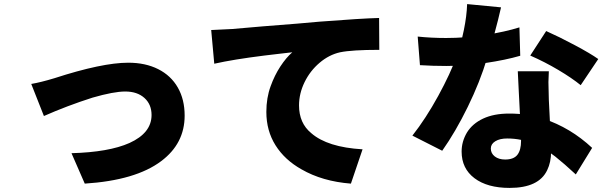

<svg xmlns="http://www.w3.org/2000/svg" viewBox="-20 -848 2990 940"><path d="M246 -465Q480 -541 608 -541Q692 -541 754.5 -509.5Q817 -478 850.5 -419.5Q884 -361 884 -282Q884 -145 769 -59Q644 35 395 51L330 -98Q513 -103 614 -148Q722 -197 722 -285Q722 -337 687 -368.5Q652 -400 593 -400Q537 -400 433 -370Q308 -330 195 -280L133 -437Q180 -445 246 -465Z M1117 -706Q1147 -709 1267 -719Q1463 -734 1545 -742Q1752 -758 1836 -760L1837 -604Q1703 -604 1645 -592Q1591 -580 1544.5 -540.5Q1498 -501 1471 -445.5Q1444 -390 1444 -332Q1444 -245 1504 -196Q1583 -127 1755 -117L1698 51Q1558 40 1456 -19Q1374 -65 1329 -136.5Q1284 -208 1284 -300Q1284 -369 1305 -426Q1324 -479 1352.5 -522.5Q1381 -566 1411 -592L1350 -585L1274 -576Q1122 -557 1029 -536L1014 -701Q1029 -701 1117 -706Z M2164 -662Q2260 -662 2356.5 -677Q2453 -692 2523 -714L2527 -575Q2455 -554 2356.5 -539.5Q2258 -525 2165 -525Q2099 -525 2036 -529L2025 -669Q2091 -662 2164 -662ZM2365 -564Q2330 -447 2270 -324.5Q2210 -202 2145 -110L1999 -184Q2065 -268 2125.5 -378.5Q2186 -489 2216 -574Q2237 -633 2251 -701Q2265 -769 2267 -828L2433 -812Q2405 -688 2365 -564ZM2665 -446Q2665 -419 2667 -359Q2678 -156 2678 -105Q2678 -54 2659 -15Q2618 72 2475 72Q2366 72 2303 24.5Q2240 -23 2240 -106Q2240 -155 2266 -199Q2293 -243 2345.5 -267.5Q2398 -292 2473 -292Q2565 -292 2640 -267Q2773 -223 2879 -124L2799 6Q2742 -47 2698.5 -81.5Q2655 -116 2594 -143Q2533 -170 2463 -170Q2427 -170 2405 -156.5Q2383 -143 2383 -121Q2383 -97 2402.5 -82Q2422 -67 2453 -67Q2495 -67 2513 -90Q2531 -113 2531 -158Q2531 -195 2520 -397L2515 -499H2667Q2665 -465 2665 -446ZM2576 -576 2654 -696Q2717 -668 2794 -627Q2871 -586 2909 -559L2823 -431Q2780 -466 2713.5 -505.5Q2647 -545 2576 -576Z"/></svg>

Font: Merged Yaku Han JP Black
Style: Regular
Weight: 900
Designer: Ryoko NISHIZUKA 西塚涼子 (kana, bopomofo & ideographs); Paul D. Hunt (Latin, Greek & Cyrillic); Sandoll Communications 산돌커뮤니
Foundry: Adobe
Version: Version 2.004